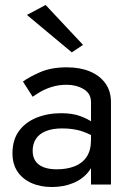

<svg xmlns="http://www.w3.org/2000/svg" viewBox="-20 -740 525 770"><path d="M111 -135Q111 -163 124 -183Q137 -203 163.5 -214Q190 -225 230 -225Q274 -225 309 -213.5Q344 -202 378 -178V-225Q371 -234 352 -248.5Q333 -263 301.5 -274.5Q270 -286 226 -286Q171 -286 126.5 -268Q82 -250 56 -214.5Q30 -179 30 -125Q30 -83 49.5 -53Q69 -23 105 -6.5Q141 10 188 10Q236 10 275 -6.5Q314 -23 337.5 -54.5Q361 -86 361 -130L345 -180Q345 -137 327.5 -111Q310 -85 279 -73Q248 -61 208 -61Q176 -61 154.5 -69.5Q133 -78 122 -94.5Q111 -111 111 -135ZM111 -352Q122 -360 141.5 -371.5Q161 -383 188 -391.5Q215 -400 248 -400Q286 -400 315.5 -382.5Q345 -365 345 -330V0H425V-330Q425 -375 402.5 -406Q380 -437 340.5 -453.5Q301 -470 248 -470Q186 -470 142 -451Q98 -432 72 -413ZM88 -680 268 -530 313 -560 163 -720Z"/></svg>

Font: Jost* Book
Style: Regular
Weight: 400
Version: Version 3.000